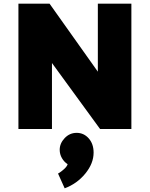

<svg xmlns="http://www.w3.org/2000/svg" viewBox="-20 -700 813 1042"><path d="M523 0H693V-680H511V-311L249 -680H80V0H262V-358ZM304 113Q304 137 316 158Q328 179 347 191Q344 203 327.5 218Q311 233 295 242L331 322Q398 297 443 242Q488 187 488 128Q488 81 461.5 51Q435 21 396 21Q358 21 331 49.5Q304 78 304 113Z"/></svg>

Font: Catamaran
Style: Regular
Weight: 900
Designer: Pria Ravichandran
Version: Version 1.001;PS 001.000;hotconv 1.0.70;makeotf.lib2.5.58329